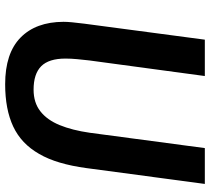

<svg xmlns="http://www.w3.org/2000/svg" viewBox="-54 -732 795 726"><g transform="rotate(90 343.0 -369.5)"><path d="M299 8Q182 8 122.8 -50Q63.5 -108 63 -212.5Q63 -226.5 64.8 -245Q66.5 -263.5 70 -291L130.5 -747H268L209 -310Q206.5 -286.5 204.2 -264.2Q202 -242 202 -220Q202 -157 231 -128.2Q260 -99.5 319.5 -99.5Q368.5 -99.5 401.2 -125Q434 -150.5 453.5 -198Q473 -245.5 482.5 -312L540.5 -747H676L616 -298.5Q608.5 -243 595.2 -198.5Q582 -154 562.5 -120.5Q524 -53 459 -22.5Q394 8 299 8Z"/></g></svg>

Font: Merriweather Sans SemiBold
Style: Italic
Weight: 600
Italic angle: -7.5°
Designer: Eben Sorkin
Foundry: Eben Sorkin
Version: Version 2.001